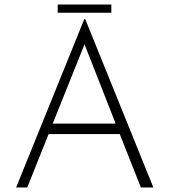

<svg xmlns="http://www.w3.org/2000/svg" viewBox="-20 -825 746 845"><path d="M51 0 351 -741H355L655 0H600L507 -235H194L100 0ZM212 -281H489L352 -630ZM234 -805H470V-769H234Z"/></svg>

Font: Synthetic Light
Style: Regular
Weight: 300
Designer: Santiago Orozco
Foundry: Typemade
Version: Version 2.000; ttfautohint (v1.8.4.7-5d5b)